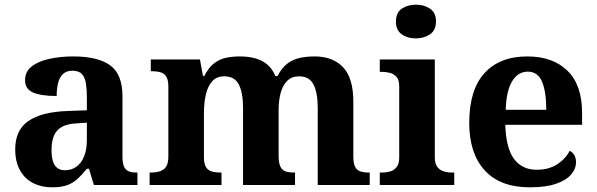

<svg xmlns="http://www.w3.org/2000/svg" viewBox="-20 -790 2548 820"><path d="M202 10Q158 10 122.5 -7.5Q87 -25 66 -61.5Q45 -98 45 -153Q45 -234 101 -273Q157 -312 269 -316L351 -319V-374Q351 -408 347 -433.5Q343 -459 330 -473.5Q317 -488 289 -488Q264 -488 249 -474Q234 -460 228 -435.5Q222 -411 222 -380Q155 -380 121 -395Q87 -410 87 -447Q87 -484 115 -506Q143 -528 190 -538.5Q237 -549 293 -549Q398 -549 450.5 -511Q503 -473 503 -379V-124Q503 -97 508.5 -81.5Q514 -66 527.5 -59.5Q541 -53 563 -53H567V0H381L360 -69H351Q329 -42 309.5 -24.5Q290 -7 265 1.5Q240 10 202 10ZM257 -63Q286 -63 307 -78.5Q328 -94 339.5 -123Q351 -152 351 -191V-266L306 -263Q266 -261 243 -247.5Q220 -234 210 -209.5Q200 -185 200 -149Q200 -121 206 -101.5Q212 -82 225 -72.5Q238 -63 257 -63Z M619 0V-53H621Q644 -53 661.5 -58Q679 -63 689 -77.5Q699 -92 699 -122V-421Q699 -449 690 -463Q681 -477 665 -481.5Q649 -486 627 -486H624V-536H834L847 -465H852Q872 -503 895.5 -520.5Q919 -538 946.5 -543.5Q974 -549 1005 -549Q1042 -549 1071.5 -540.5Q1101 -532 1122.5 -513.5Q1144 -495 1156 -465H1165Q1185 -503 1210 -520.5Q1235 -538 1264 -543.5Q1293 -549 1324 -549Q1401 -549 1445 -503Q1489 -457 1489 -356V-124Q1489 -93 1496.5 -78Q1504 -63 1519 -58Q1534 -53 1556 -53H1559V0H1337V-329Q1337 -394 1319 -429Q1301 -464 1257 -464Q1226 -464 1206.5 -444.5Q1187 -425 1178.5 -392.5Q1170 -360 1170 -321V-124Q1170 -94 1177.5 -78.5Q1185 -63 1200 -58Q1215 -53 1237 -53H1240V0H1018V-329Q1018 -394 1000 -429Q982 -464 938 -464Q905 -464 886 -442.5Q867 -421 859 -385.5Q851 -350 851 -309V-118Q851 -90 860 -76Q869 -62 885 -57.5Q901 -53 923 -53H926V0Z M1602 0V-53H1614Q1629 -53 1645.5 -57.5Q1662 -62 1673.5 -76Q1685 -90 1685 -118V-422Q1685 -449 1673 -462Q1661 -475 1644.5 -479Q1628 -483 1614 -483H1602V-536H1837V-118Q1837 -90 1848.5 -76Q1860 -62 1877 -57.5Q1894 -53 1908 -53H1920V0ZM1756 -626Q1720 -626 1695.5 -643.5Q1671 -661 1671 -698Q1671 -736 1696 -753Q1721 -770 1757 -770Q1791 -770 1816.5 -753Q1842 -736 1842 -698Q1842 -661 1816.5 -643.5Q1791 -626 1756 -626Z M2243 10Q2116 10 2050 -62.5Q1984 -135 1984 -265Q1984 -406 2049 -477.5Q2114 -549 2232 -549Q2341 -549 2403.5 -488Q2466 -427 2466 -308V-257H2138Q2141 -157 2175.5 -111Q2210 -65 2272 -65Q2324 -65 2360 -88.5Q2396 -112 2413 -146Q2427 -139 2433.5 -126.5Q2440 -114 2440 -97Q2440 -69 2419 -44.5Q2398 -20 2354.5 -5Q2311 10 2243 10ZM2313 -321Q2313 -398 2295 -441Q2277 -484 2234 -484Q2192 -484 2167 -442.5Q2142 -401 2140 -321Z"/></svg>

Font: Noto Serif Armenian
Style: Bold
Weight: 700
Version: Version 2.007